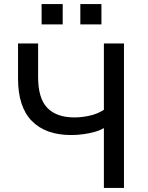

<svg xmlns="http://www.w3.org/2000/svg" viewBox="-20 -917 724 937"><path d="M487 0V-292Q469 -281 442.5 -273.5Q416 -266 386 -262Q356 -258 327 -258Q203 -258 135.5 -326.5Q68 -395 68 -534V-705H166V-541Q166 -437 211 -390.5Q256 -344 343 -344Q379 -344 417.5 -352.5Q456 -361 487 -381V-705H585V0ZM372 -798V-897H475V-798ZM183 -798V-897H286V-798Z"/></svg>

Font: Nunito Sans 7pt SemiCondensed Medium
Style: Regular
Weight: 500
Width: 4
Designer: Vernon Adams
Foundry: Vernon Adams
Version: Version 3.101;gftools[0.9.27]